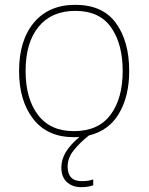

<svg xmlns="http://www.w3.org/2000/svg" viewBox="-20 -558 615 795"><path d="M260 131Q260 192 318 192Q347 192 366 185V209Q344 217 316 217Q280 217 257 196Q234 175 234 135Q234 103 252 72.5Q270 42 309 9Q301 10 286 10Q176 10 117.5 -65.5Q59 -141 59 -264Q59 -391 120.5 -464.5Q182 -538 292 -538Q405 -538 460 -462.5Q515 -387 515 -264Q515 -160 473 -88.5Q431 -17 348 3Q308 35 284 66Q260 97 260 131ZM286 -15Q387 -15 437.5 -82.5Q488 -150 488 -264Q488 -376 440 -444.5Q392 -513 292 -513Q194 -513 140 -447.5Q86 -382 86 -264Q86 -150 137 -82.5Q188 -15 286 -15Z"/></svg>

Font: Noto Sans UI Thin
Style: Regular
Weight: 250
Designer: Monotype Design Team
Foundry: Monotype Imaging Inc.
Version: Version 1.001